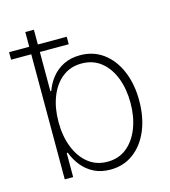

<svg xmlns="http://www.w3.org/2000/svg" viewBox="-127 -817 812 916"><g transform="rotate(-15 279.0 -358.5)"><path d="M306.2 11.7Q259.3 11.7 224.4 -6.3Q189.5 -24.4 165.8 -54.2Q142.1 -84 129.4 -119.1H124V0H82.5V-727.5H125V-423.8H129.4Q141.6 -459 165.3 -488.5Q189 -518.1 223.9 -535.6Q258.8 -553.2 305.7 -553.2Q371.1 -553.2 419.9 -517.1Q468.8 -481 495.8 -417.2Q522.9 -353.5 522.9 -271.5Q522.9 -189 496.1 -125Q469.2 -61 420.4 -24.7Q371.6 11.7 306.2 11.7ZM302.2 -28.3Q358.4 -28.3 397.9 -60.5Q437.5 -92.8 458.7 -147.9Q480 -203.1 480 -272Q480 -340.3 459 -395Q438 -449.7 398.2 -481.4Q358.4 -513.2 302.2 -513.2Q247.1 -513.2 207.3 -481.9Q167.5 -450.7 146 -396Q124.5 -341.3 124.5 -272Q124.5 -202.1 146 -147Q167.5 -91.8 207.3 -60.1Q247.1 -28.3 302.2 -28.3ZM-17.1 -617.7V-654.8H267.6V-617.7Z"/></g></svg>

Font: Inter Tight ExtraLight
Style: Regular
Weight: 250
Designer: Rasmus Andersson
Foundry: rsms
Version: Version 3.004